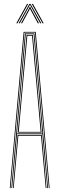

<svg xmlns="http://www.w3.org/2000/svg" viewBox="-20 -963 304 983"><path d="M30 0 101 -800H163L234 0H230L159 -796H105L34 0ZM38 0 108 -792H156L226 0H222L197 -276H67L42 0ZM67 -280H197L178.8 -486.2L152 -788H112L85.2 -486.2ZM71 -284 89.2 -486.2 116 -784H148L174.8 -486.2L193 -284ZM76 -288H188L170.5 -486.2L144 -780H120L93.5 -486.2ZM46 0 70 -272H194L218 0H214L190 -268H74L50 0ZM63.5 -844 118.5 -943H124.5L69.5 -844ZM75.5 -844 130.5 -943H136.5L191.5 -844H185.5L138.5 -929.2L134.5 -937.5H132.5L128.5 -929.2L81.5 -844ZM197.5 -844 142.5 -943H148.5L203.5 -844ZM87.5 -844 127.5 -917.8 132.5 -928.8H134.5L139.5 -917.8L179.5 -844H173.5L136 -913.2L134.5 -918H132.5L131 -913.2L93.5 -844Z"/></svg>

Font: Big Shoulders Inline Display Thin
Style: Regular
Weight: 100
Designer: Patric King
Foundry: XO Type Co
Version: Version 1.000